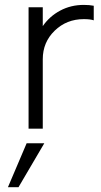

<svg xmlns="http://www.w3.org/2000/svg" viewBox="-20 -530 415 791"><path d="M325.2 -509.8Q348.6 -509.8 366.2 -506.3V-446.3Q352.1 -451.2 325.2 -451.2Q254.4 -451.2 205.3 -403.6Q156.2 -356 156.2 -286.1V0H97.7V-500H156.2V-422.4Q184.1 -462.9 228 -486.3Q272 -509.8 325.2 -509.8ZM12.7 241.2 89.8 60.1H162.6L56.2 241.2Z"/></svg>

Font: Now Alt Light
Style: Regular
Weight: 300
Designer: Alfredo Marco Pradil
Foundry: Alfredo Marco Pradil
Version: Version 1.002;PS 001.002;hotconv 1.0.88;makeotf.lib2.5.64775